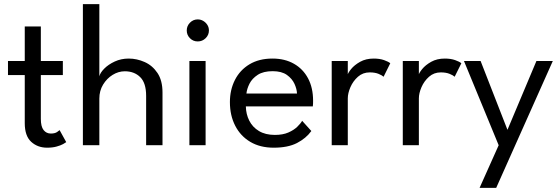

<svg xmlns="http://www.w3.org/2000/svg" viewBox="-20 -708 2729 936"><path d="M18.9 -410.5H100.7V-579H179.1V-410.5H286.4V-341.9H179.1V-128.6Q179.1 -90.9 192.5 -74Q205.9 -57 227.6 -57Q247.2 -57 257.9 -64.1Q268.6 -71.3 270.6 -73.6L302.9 -15.1Q299.9 -12.4 287.6 -5.6Q275.4 1.1 255.7 6.5Q236 12 209.7 12Q163.4 12 132 -16.7Q100.7 -45.4 100.7 -107.6V-341.9H18.9Z M607.5 -422.5Q647.3 -422.5 685.2 -405.6Q723.1 -388.8 747.7 -352.2Q772.2 -315.6 772.2 -256.9V0H692.4V-240.6Q692.4 -303.7 663.4 -332.1Q634.5 -360.5 588.4 -360.5Q557.6 -360.5 529.2 -343.1Q500.8 -325.6 482.5 -295.5Q464.3 -265.4 464.3 -227.4V0H384.1V-688H464.3V-335.8Q468.3 -353.2 488.2 -373.4Q508.1 -393.6 539.3 -408.1Q570.5 -422.5 607.5 -422.5Z M903.3 0V-410.5H982.3V0ZM943.8 -506Q921.6 -506 906 -521.7Q890.4 -537.4 890.4 -559.4Q890.4 -581.6 906.2 -597.5Q921.9 -613.4 943.8 -613.4Q958.5 -613.4 970.9 -606Q983.3 -598.6 990.9 -586.6Q998.5 -574.6 998.5 -559.4Q998.5 -537.4 982.4 -521.7Q966.4 -506 943.8 -506Z M1178.5 -189.3Q1179.2 -151.5 1195.2 -119.7Q1211.2 -88 1242.5 -69.2Q1273.8 -50.3 1320 -50.3Q1358.8 -50.3 1385.6 -62Q1412.3 -73.7 1428.9 -89.7Q1445.5 -105.8 1453 -119L1497.8 -69.3Q1472 -33.7 1427.9 -10.8Q1383.8 12 1314.2 12Q1248 12 1200.2 -16.4Q1152.3 -44.8 1126.6 -95.1Q1100.8 -145.3 1100.8 -210.2Q1100.8 -270.2 1125.3 -318.3Q1149.7 -366.5 1196.2 -394.5Q1242.8 -422.5 1308.3 -422.5Q1368.5 -422.5 1412.9 -397.2Q1457.3 -372 1481.8 -326Q1506.3 -280 1506.3 -217Q1506.3 -212.8 1506.1 -202.8Q1505.8 -192.8 1505 -189.3ZM1427.8 -252Q1427.2 -273.5 1415.8 -298.9Q1404.3 -324.3 1378.7 -342.7Q1353 -361 1309.3 -361Q1264 -361 1236.6 -343.3Q1209.2 -325.5 1196.4 -300.3Q1183.7 -275 1181.3 -252Z M1675.5 0H1597.1V-410.5H1675.5V-338.8H1673Q1675.6 -351.6 1691.6 -371.3Q1707.6 -391 1735.7 -406.8Q1763.8 -422.5 1802.2 -422.5Q1830.9 -422.5 1852.5 -414.9Q1874.1 -407.2 1882.6 -399.6L1850 -333.9Q1843.1 -340.6 1825.5 -347.9Q1807.9 -355.1 1782.3 -355.1Q1749 -355.1 1725 -333.9Q1701.1 -312.6 1688.3 -283.1Q1675.5 -253.5 1675.5 -228.4Z M2022 0H1943.6V-410.5H2022V-338.8H2019.5Q2022.1 -351.6 2038.1 -371.3Q2054.1 -391 2082.2 -406.8Q2110.3 -422.5 2148.7 -422.5Q2177.4 -422.5 2199 -414.9Q2220.6 -407.2 2229.1 -399.6L2196.5 -333.9Q2189.6 -340.6 2172 -347.9Q2154.4 -355.1 2128.8 -355.1Q2095.5 -355.1 2071.5 -333.9Q2047.6 -312.6 2034.8 -283.1Q2022 -253.5 2022 -228.4Z M2453.9 -75.1 2595 -410.5H2674.9L2398.9 208H2317.9L2411 0L2241.9 -410.5H2323Z"/></svg>

Font: League Spartan Extralight
Style: Regular
Weight: 200
Foundry: The League of Moveable Type
Version: Version 2.300; ttfautohint (v1.8.3)